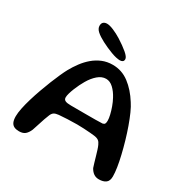

<svg xmlns="http://www.w3.org/2000/svg" viewBox="-182 -953 1099 1129"><g transform="rotate(30 367.0 -388.5)"><path d="M639.3 20Q619.2 20 604.2 9.8Q589.2 -0.3 577.9 -20.9Q573.2 -34.4 567.9 -52.6Q562.5 -70.8 557.1 -89.9Q551.8 -108.9 546.2 -126.1Q540.8 -143.3 535.3 -154.9Q528.5 -170.8 518.3 -178.4Q508.1 -186.1 487.8 -188.8Q478.1 -190.2 457.9 -191.8Q437.7 -193.4 413.7 -194.7Q389.6 -196 368.4 -196Q336.2 -196 303.3 -194.4Q270.4 -192.9 246.6 -190.7Q225.9 -188.6 215.8 -182.2Q205.6 -175.8 198.9 -160.4Q192.6 -146.1 185.6 -125.4Q178.7 -104.8 171.5 -82.3Q164.3 -59.8 157.2 -38.7Q146.8 -14.4 132.2 -2.2Q117.6 10 91.3 10Q71.5 10 58 3.5Q44.4 -3.1 37.8 -18Q31.2 -32.9 31.2 -57.6Q31.2 -80.3 37.8 -112.6Q44.4 -144.8 55.6 -182.3Q66.8 -219.8 80.6 -258.3Q94.4 -296.9 108.7 -332.6Q122.9 -368.2 136 -397Q149 -425.8 158.4 -442.9Q175.5 -474.2 197.2 -503.3Q218.8 -532.4 245.6 -555.2Q272.3 -577.9 304.5 -591.3Q336.7 -604.7 375.1 -604.7Q436.9 -604.7 486.7 -567.1Q536.4 -529.5 575.1 -467.6Q589.3 -446.6 604.2 -413.4Q619 -380.2 633.4 -339.8Q647.8 -299.3 660.3 -256.3Q672.8 -213.3 682.6 -171.9Q692.4 -130.6 697.8 -95.5Q703.1 -60.4 703.1 -36.2Q703.1 -5.4 686 7.3Q668.8 20 639.3 20ZM494.6 -275.3Q505.3 -277.4 509 -283.9Q512.7 -290.4 512.7 -304.7Q512.7 -320.1 507.4 -342.8Q502.1 -365.6 493 -390.9Q483.9 -416.2 471.9 -438.2Q454.8 -470.6 431.8 -492.2Q408.9 -513.8 382.2 -513.8Q353.4 -513.8 327.2 -491.2Q301.1 -468.6 280.8 -433.6Q272.5 -419.7 263.6 -401.6Q254.7 -383.4 247.2 -364.6Q239.6 -345.7 234.8 -328.9Q229.9 -312.2 229.9 -300.4Q229.9 -285.7 242 -279.9Q254 -274.1 280.6 -274.1Q336.7 -274.1 377.6 -273.9Q418.6 -273.8 447.2 -274Q475.9 -274.2 494.6 -275.3ZM396.6 -647.9Q373.2 -647.9 335.8 -661.8Q298.4 -675.8 262.6 -694.4Q229 -711.9 210.3 -728.7Q191.7 -745.4 191.7 -764.8Q191.7 -781.4 200.8 -789.3Q209.8 -797.2 225.4 -797.2Q242.8 -797.2 270.5 -785.5Q298.2 -773.8 325.4 -756.9Q366.9 -730.8 394.2 -707.5Q421.6 -684.1 421.6 -669.5Q421.6 -658 414.8 -653Q407.9 -647.9 396.6 -647.9Z"/></g></svg>

Font: Gluten Thin
Style: Regular
Weight: 100
Designer: Tyler Finck
Foundry: Etcetera Type Company
Version: Version 1.300